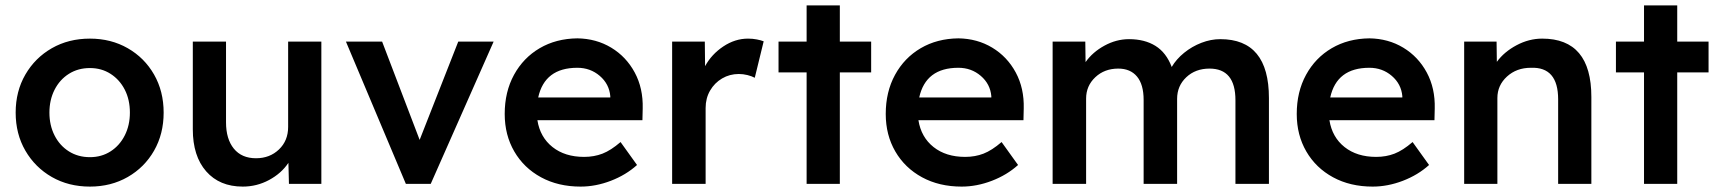

<svg xmlns="http://www.w3.org/2000/svg" viewBox="-20 -681 6368 711"><path d="M313 10Q234 10 172 -25.5Q110 -61 74 -123Q38 -185 38 -264Q38 -343 74 -405Q110 -467 172 -502.5Q234 -538 313 -538Q391 -538 453 -502.5Q515 -467 550.5 -405Q586 -343 586 -264Q586 -185 550.5 -123Q515 -61 453 -25.5Q391 10 313 10ZM313 -99Q356 -99 389.5 -120.5Q423 -142 442 -179.5Q461 -217 461 -264Q461 -312 442 -349Q423 -386 389.5 -407.5Q356 -429 313 -429Q269 -429 235 -407.5Q201 -386 182 -348.5Q163 -311 163 -264Q163 -217 182 -179.5Q201 -142 235 -120.5Q269 -99 313 -99Z M879 10Q793 10 743.5 -46.5Q694 -103 694 -202V-527H817V-228Q817 -166 846 -130.5Q875 -95 928 -95Q979 -95 1013 -127.5Q1047 -160 1047 -211V-527H1170V0H1050L1048 -78Q1022 -39 976.5 -14.5Q931 10 879 10Z M1483 0 1261 -527H1395L1534 -163L1677 -527H1808L1575 0Z M2130 10Q2047 10 1983.5 -24.5Q1920 -59 1884.5 -120Q1849 -181 1849 -259Q1849 -341 1883.5 -404Q1918 -467 1978.5 -502.5Q2039 -538 2118 -539Q2188 -538 2243.5 -504.5Q2299 -471 2330.5 -412.5Q2362 -354 2360 -279L2359 -236H1970Q1980 -173 2026 -136.5Q2072 -100 2143 -100Q2180 -100 2211 -112Q2242 -124 2278 -155L2339 -70Q2298 -33 2242 -11.5Q2186 10 2130 10ZM2118 -430Q1997 -430 1973 -320H2240V-325Q2236 -370 2201 -400Q2166 -430 2118 -430Z M2469 0V-527H2590L2591 -436Q2615 -480 2658.5 -509Q2702 -538 2750 -538Q2767 -538 2782.5 -535Q2798 -532 2808 -528L2775 -393Q2764 -399 2748 -403Q2732 -407 2716 -407Q2682 -407 2654 -390.5Q2626 -374 2609.5 -345.5Q2593 -317 2593 -281V0Z M2967 0V-413H2863V-527H2967V-661H3090V-527H3206V-413H3090V0Z M3541 10Q3458 10 3394.5 -24.5Q3331 -59 3295.5 -120Q3260 -181 3260 -259Q3260 -341 3294.5 -404Q3329 -467 3389.5 -502.5Q3450 -538 3529 -539Q3599 -538 3654.5 -504.5Q3710 -471 3741.5 -412.5Q3773 -354 3771 -279L3770 -236H3381Q3391 -173 3437 -136.5Q3483 -100 3554 -100Q3591 -100 3622 -112Q3653 -124 3689 -155L3750 -70Q3709 -33 3653 -11.5Q3597 10 3541 10ZM3529 -430Q3408 -430 3384 -320H3651V-325Q3647 -370 3612 -400Q3577 -430 3529 -430Z M3878 0V-527H3999L4000 -451Q4026 -488 4070 -512Q4114 -536 4161 -536Q4219 -536 4259 -511Q4299 -486 4319 -433Q4336 -462 4365 -485.5Q4394 -509 4429 -522.5Q4464 -536 4499 -536Q4679 -536 4679 -318V0H4555V-310Q4555 -427 4459 -427Q4407 -427 4373 -395Q4339 -363 4339 -315V0H4215V-311Q4215 -368 4190.5 -397.5Q4166 -427 4121 -427Q4070 -427 4036 -395Q4002 -363 4002 -316V0Z M5063 10Q4980 10 4916.5 -24.5Q4853 -59 4817.5 -120Q4782 -181 4782 -259Q4782 -341 4816.5 -404Q4851 -467 4911.5 -502.5Q4972 -538 5051 -539Q5121 -538 5176.5 -504.5Q5232 -471 5263.5 -412.5Q5295 -354 5293 -279L5292 -236H4903Q4913 -173 4959 -136.5Q5005 -100 5076 -100Q5113 -100 5144 -112Q5175 -124 5211 -155L5272 -70Q5231 -33 5175 -11.5Q5119 10 5063 10ZM5051 -430Q4930 -430 4906 -320H5173V-325Q5169 -370 5134 -400Q5099 -430 5051 -430Z M5402 0V-527H5522L5523 -452Q5550 -489 5596 -513.5Q5642 -538 5691 -538Q5873 -538 5873 -322V0H5750V-313Q5750 -434 5649 -430Q5596 -430 5560.5 -397.5Q5525 -365 5525 -318V0Z M6068 0V-413H5964V-527H6068V-661H6191V-527H6307V-413H6191V0Z"/></svg>

Font: Lexend Deca Medium
Style: Regular
Weight: 500
Designer: Bonnie Shaver-Troup, Thomas Jockin
Foundry: Lexend
Version: Version 1.008; ttfautohint (v1.8.4.7-5d5b)